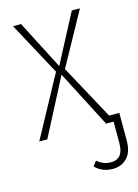

<svg xmlns="http://www.w3.org/2000/svg" viewBox="-111 -582 609 845"><g transform="rotate(-15 193.5 -160.0)"><path d="M340.8 -30.8H387.2V97.2Q387.2 147 362.1 173.6Q336.9 200.2 296.9 200.2Q249 200.2 216.8 168L233.9 146Q261.7 169.9 295.9 169.9Q353 169.9 353 98.1V0H318.8L185.1 -258.8L50.8 0H14.2L165 -277.8L34.2 -520H70.8L185.1 -297.9L301.8 -520H338.9L206.1 -278.8Z"/></g></svg>

Font: Fira Sans Compressed UltraLight
Style: Regular
Weight: 200
Width: 1
Designer: Carrois Corporate & Edenspiekermann AG
Foundry: Carrois Corporate GbR & Edenspiekermann AG
Version: Version 4.203;PS 004.203;hotconv 1.0.88;makeotf.lib2.5.64775